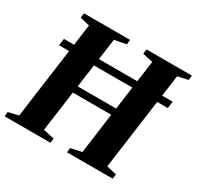

<svg xmlns="http://www.w3.org/2000/svg" viewBox="-166 -925 1135 1107"><g transform="rotate(30 401.0 -371.5)"><path d="M-8.5 0 -5.5 -30 62 -46 125.5 -511.5H58.5L64.5 -557.5H132L151 -696.5L87 -712L91 -743H398L394.5 -712L316.5 -696.5L297.5 -557.5H553L572 -697L503.5 -712L507.5 -743H809L806 -712L737.5 -697L718.5 -557.5H788.5L782.5 -511.5H712L648.5 -46L715 -30.5L711 0H406.5L410.5 -30.5L483 -46L519.5 -315H264L227 -46L300.5 -30L297 0ZM270 -360H526L546.5 -511.5H291Z"/></g></svg>

Font: Merriweather 96pt ExtraBold
Style: Italic
Weight: 800
Italic angle: -7.8°
Version: Version 2.101